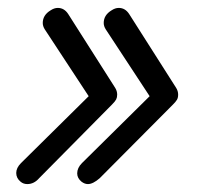

<svg xmlns="http://www.w3.org/2000/svg" viewBox="-20 -510 519 485"><path d="M21 -73Q21 -86 33 -98L204 -267L93 -436Q88 -444 88 -452Q88 -472 108 -484Q117 -490 126 -490Q142 -490 152 -475L271 -288Q276 -280 276 -271Q276 -264 273.5 -259Q271 -254 263 -246L79 -60Q66 -45 49 -45Q39 -45 32 -51Q21 -60 21 -73ZM175 -72Q175 -86 187 -98L358 -267L247 -436Q242 -444 242 -452Q242 -472 262 -484Q271 -490 280 -490Q296 -490 306 -475L425 -288Q430 -280 430 -271Q430 -263 427 -258Q424 -253 417 -246L232 -60Q215 -45 202 -45Q194 -45 186 -51Q175 -60 175 -72Z"/></svg>

Font: Kodchasan
Style: Italic
Weight: 400
Italic angle: -10°
Version: Version 1.000; ttfautohint (v1.6)